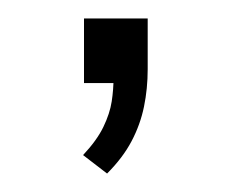

<svg xmlns="http://www.w3.org/2000/svg" viewBox="-20 -90 251 208"><path d="M96 98 70 78Q85 62 92 47.5Q99 33 101 20Q103 7 103 -6L113 0H71V-70H140V-15Q140 6 136 25.5Q132 45 122.5 63Q113 81 96 98Z"/></svg>

Font: Nunito Sans 12pt ExtraLight 12pt ExtraLight
Style: Regular
Weight: 250
Version: Version 3.101;gftools[0.9.27]